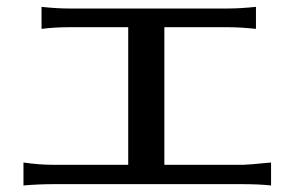

<svg xmlns="http://www.w3.org/2000/svg" viewBox="-20 -536 859 571"><path d="M49.8 15.6V-52.7Q96.7 -45.9 136.7 -45.9H361.3V-455.1H186.5Q143.6 -455.1 103.5 -450.2V-515.6Q148.4 -510.7 186.5 -510.7H657.2Q693.4 -510.7 741.2 -515.6V-450.2Q693.4 -455.1 657.2 -455.1H468.8V-45.9H704.1Q715.8 -45.9 786.1 -52.7V15.6Q750 11.7 704.1 11.7H136.7Q93.8 11.7 49.8 15.6Z"/></svg>

Font: GenEi LateMin P v2
Style: Medium
Weight: 500
Designer: o_tamon (Modified)
Foundry: o_tamon / Adobe Systems Incorporated / FONT 910 / Philipp H. Poll
Version: Version 2.1;Original Version 1.004